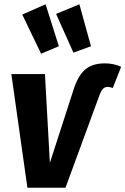

<svg xmlns="http://www.w3.org/2000/svg" viewBox="-20 -877 586 897"><path d="M33 -531H190L213 -116L321 -450Q342 -520 376 -550.5Q410 -581 470 -581Q511 -581 546 -565L507 -466Q492 -471 484 -471Q470 -471 461.5 -462.5Q453 -454 445 -433L286 0H108ZM193 -857 255 -661 172 -626 84 -809ZM351 -857 405 -661 323 -631 242 -812Z"/></svg>

Font: Fira Sans Condensed
Style: Bold Italic
Weight: 700
Width: 3
Italic angle: -8°
Designer: Carrois Corporate & Edenspiekermann AG
Foundry: Carrois Corporate GbR & Edenspiekermann AG
Version: Version 4.203